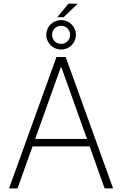

<svg xmlns="http://www.w3.org/2000/svg" viewBox="-20 -1043 676 1063"><path d="M77.1 0 160.2 -232.6H476.2L559.3 0H606.2L343.8 -727.3H292.6L30.2 0ZM174.7 -273.8 316.4 -670.1H320L461.6 -273.8ZM318.2 -768.8C364 -768.8 400.2 -805 400.2 -850.5C400.2 -895.6 364 -931.8 318.2 -931.8C273.1 -931.8 236.2 -895.6 236.2 -850.5C236.2 -805 273.1 -768.8 318.2 -768.8ZM318.2 -800.1C290.5 -800.1 268.1 -822.4 268.1 -850.5C268.1 -877.5 290.1 -900.2 318.2 -900.2C346.2 -900.2 368.3 -877.8 368.3 -850.5C368.3 -822.8 346.6 -800.1 318.2 -800.1ZM297.2 -947.8H332.4L410.2 -1022.7H359Z"/></svg>

Font: Karasuma Gothic
Style: Thin
Weight: 200
Designer: Rasmus Andersson / Ryoko Ishizuka
Foundry: rsms
Version: Version 1.00